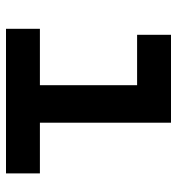

<svg xmlns="http://www.w3.org/2000/svg" viewBox="5 -595 590 640"><g transform="rotate(90 300.0 -275.0)"><path d="M76 0V-113H264V-437H96V-550H389V-113H558V0Z"/></g></svg>

Font: JetBrains Mono NL
Style: Bold
Weight: 700
Monospace: yes
Designer: Philipp Nurullin, Konstantin Bulenkov
Foundry: JetBrains
Version: Version 2.305; ttfautohint (v1.8.4.7-5d5b)